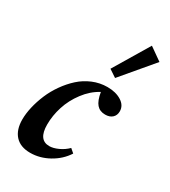

<svg xmlns="http://www.w3.org/2000/svg" viewBox="-180 -812 812 915"><g transform="rotate(30 226.0 -355.0)"><path d="M306.6 -500 265.6 -527.3 381.8 -721.2 451.7 -671.9ZM133.8 11.2Q80.1 11.2 51.3 -20Q22.5 -51.3 22.5 -108.4Q22.5 -140.1 31 -177.2Q39.6 -214.4 55.4 -252Q71.3 -289.6 95.7 -324.2Q120.1 -358.9 149.7 -385.7Q179.2 -412.6 217.5 -428.7Q255.9 -444.8 297.4 -444.8Q343.8 -444.8 374.8 -425.3Q405.8 -405.8 405.8 -373.5Q405.8 -351.6 391.6 -338.4Q377.4 -325.2 352.5 -325.2Q322.8 -325.2 305.7 -344.7Q288.6 -364.3 281.2 -408.7Q235.8 -384.3 202.4 -339.8Q168.9 -295.4 153.1 -245.6Q137.2 -195.8 137.2 -146.5Q137.2 -62 196.8 -62Q218.3 -62 245.1 -74.2Q272 -86.4 292.5 -106.9L314 -88.4Q285.2 -43.5 235.8 -16.1Q186.5 11.2 133.8 11.2Z"/></g></svg>

Font: Elstob
Style: Bold Italic
Weight: 700
Italic angle: -20°
Designer: Peter S. Baker
Version: Version 1.015